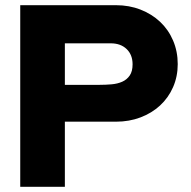

<svg xmlns="http://www.w3.org/2000/svg" viewBox="-20 -720 735 740"><path d="M58 0V-700H366H427Q478 -700 521.5 -683Q565 -666 597 -636Q629 -606 647 -564Q665 -522 665 -473Q665 -425 647 -384Q629 -343 597 -313.5Q565 -284 521.5 -267.5Q478 -251 427 -251H230V0ZM407 -553H230V-393H363Q387 -393 410 -395Q433 -397 451 -405Q469 -413 480 -429Q491 -445 491 -472Q491 -509 468 -531Q445 -553 407 -553Z"/></svg>

Font: Rosa Sans Black
Style: Regular
Weight: 900
Designer: Pentagram / MCKL
Foundry: Pentagram / MCKL
Version: Version 1.005;September 16, 2019;FontCreator 11.5.0.2425 64-